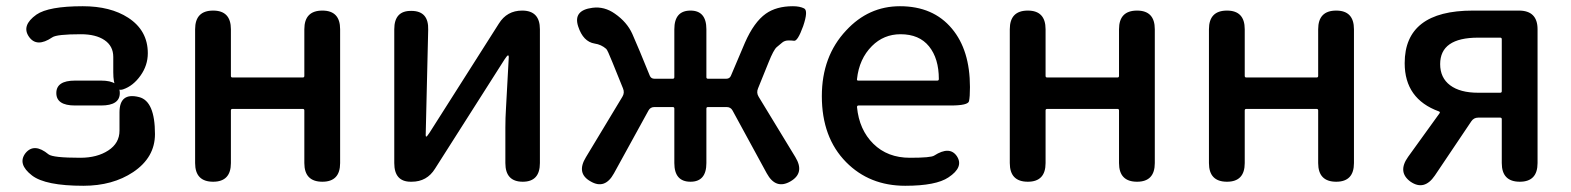

<svg xmlns="http://www.w3.org/2000/svg" viewBox="-20 -584 5047 617"><path d="M365 -285Q365 -245 305 -245H221Q161 -245 161 -285Q161 -325 221 -325H305Q365 -325 365 -285ZM344 -352V-401Q344 -436 316 -455Q288 -474 240 -474Q162 -474 148 -464Q98 -430 73 -466Q48 -502 97 -537Q136 -564 246 -564Q335 -564 392 -527Q455 -486 455 -413Q455 -374 431.5 -341Q408 -308 376 -297Q344 -286 344 -352ZM364 -223Q364 -288 427 -272Q478 -259 478 -153Q478 -78 408 -31Q342 13 248 13Q126 13 83 -20Q35 -57 62 -92Q90 -126 136 -88Q150 -77 238 -77Q292 -77 328 -100.5Q364 -124 364 -164Z M665 0Q607 0 607 -60V-490Q607 -550 665 -550Q722 -550 722 -490V-340Q722 -335 727 -335H953Q958 -335 958 -340V-490Q958 -550 1016 -550Q1073 -550 1073 -490V-60Q1073 0 1016 0Q958 0 958 -60V-229Q958 -234 953 -234H727Q722 -234 722 -229V-60Q722 0 665 0Z M1300 0Q1247 0 1247 -60V-490Q1247 -550 1302 -549Q1358 -549 1356 -488L1348 -150Q1348 -145 1350 -145Q1352 -145 1360 -157L1583 -508Q1609 -550 1658 -550Q1715 -550 1715 -490V-60Q1715 0 1660 0Q1604 0 1604 -60V-174Q1604 -205 1606 -236L1615 -401Q1615 -406 1612.5 -406Q1610 -406 1602 -394L1378 -42Q1352 0 1303 0Z M1878 -1Q1831 -27 1863 -79L1980 -273Q1988 -286 1982 -300L1948 -384Q1932 -424 1928 -427Q1912 -441 1891 -444Q1854 -450 1838 -499Q1821 -551 1884 -559Q1922 -564 1956 -540Q1995 -513 2012 -475Q2024 -447 2036 -419L2068 -341Q2072 -331 2083 -331H2142Q2147 -331 2147 -336V-490Q2147 -550 2199 -550Q2250 -550 2250 -490V-336Q2250 -331 2255 -331H2314Q2325 -331 2329 -341L2374 -447Q2403 -513 2441 -540Q2475 -564 2528 -564Q2550 -564 2564 -557Q2578 -550 2561 -500Q2543 -450 2531 -453Q2526 -454 2514 -454Q2502 -454 2494 -447.5Q2486 -441 2476 -432.5Q2466 -424 2450 -384L2416 -300Q2410 -286 2418 -273L2536 -79Q2567 -28 2520 -1Q2473 26 2444 -27L2334 -229Q2328 -240 2315 -240H2255Q2250 -240 2250 -235V-60Q2250 0 2199 0Q2147 0 2147 -60V-235Q2147 -240 2142 -240H2083Q2070 -240 2064 -229L1953 -27Q1924 26 1878 -1Z M2889 13Q2774 13 2699 -63Q2621 -142 2621 -275Q2621 -403 2699 -486Q2771 -564 2872 -564Q2979 -564 3039 -492Q3097 -423 3097 -304Q3097 -273 3094 -259Q3091 -245 3035 -245H2739Q2734 -245 2734 -240Q2741 -167 2786.5 -122Q2832 -77 2904 -77Q2972 -77 2982 -84Q3032 -116 3055 -82Q3078 -47 3028 -14Q2988 13 2889 13ZM2734 -330Q2733 -325 2738 -325H2992Q2997 -325 2997 -330Q2997 -396 2965.5 -435Q2934 -474 2874 -474Q2820 -474 2782 -436Q2741 -395 2734 -330Z M3283 0Q3225 0 3225 -60V-490Q3225 -550 3283 -550Q3340 -550 3340 -490V-340Q3340 -335 3345 -335H3571Q3576 -335 3576 -340V-490Q3576 -550 3634 -550Q3691 -550 3691 -490V-60Q3691 0 3634 0Q3576 0 3576 -60V-229Q3576 -234 3571 -234H3345Q3340 -234 3340 -229V-60Q3340 0 3283 0Z M3923 0Q3865 0 3865 -60V-490Q3865 -550 3923 -550Q3980 -550 3980 -490V-340Q3980 -335 3985 -335H4211Q4216 -335 4216 -340V-490Q4216 -550 4274 -550Q4331 -550 4331 -490V-60Q4331 0 4274 0Q4216 0 4216 -60V-229Q4216 -234 4211 -234H3985Q3980 -234 3980 -229V-60Q3980 0 3923 0Z M4513 0Q4470 -31 4505 -80L4606 -220Q4609 -224 4604 -226Q4494 -266 4494 -381Q4494 -550 4713 -550H4861Q4921 -550 4921 -490V-60Q4921 0 4864 0Q4806 0 4806 -60V-201Q4806 -206 4801 -206H4730Q4716 -206 4708 -194L4591 -20Q4557 30 4513 0ZM4730 -286H4801Q4806 -286 4806 -291V-458Q4806 -463 4801 -463H4730Q4608 -463 4608 -378Q4608 -334 4640 -310Q4672 -286 4730 -286Z"/></svg>

Font: Resource Han Rounded TW Medium
Style: Regular
Weight: 500
Designer: Cyano Hao (round all glyphs); Ryoko NISHIZUKA 西塚涼子 (kana, bopomofo & ideographs); Paul D. Hunt (Latin, Greek & Cyrillic)
Foundry: Cyano Hao
Version: 0.990